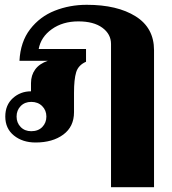

<svg xmlns="http://www.w3.org/2000/svg" viewBox="-20 -583 716 799"><path d="M442 -400Q442 -441 406 -467.5Q370 -494 306 -494Q241 -494 195.5 -461.5Q150 -429 141 -379H338V-326Q306 -312 297 -282.5Q288 -253 288 -197V-116Q288 -56 243.5 -23Q199 10 128 10Q74 10 38 -19Q2 -48 2 -98Q2 -146 33.5 -174.5Q65 -203 109 -203V-237Q109 -270 126.5 -294Q144 -318 179 -330H61Q65 -409 105.5 -461.5Q146 -514 208 -538.5Q270 -563 341 -563Q468 -563 544.5 -515Q621 -467 621 -374V196H442ZM173 -98Q173 -124 155.5 -141.5Q138 -159 110 -159Q83 -159 66 -141.5Q49 -124 49 -98Q49 -72 66 -54.5Q83 -37 110 -37Q139 -37 156 -54.5Q173 -72 173 -98Z"/></svg>

Font: Taviraj Bold
Style: Regular
Weight: 700
Designer: Katatrad Team
Foundry: CadsonDemak
Version: Version 1.030